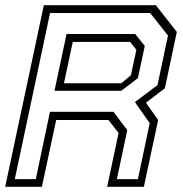

<svg xmlns="http://www.w3.org/2000/svg" viewBox="-32 -720 706 740"><path d="M-12 0 137 -700H568.5L649.5 -597L603.5 -380L530.5 -324L577.5 -257.5L522.5 0H381L425 -207.5L386 -257.5H184.5L129.5 0ZM25 -29.5H106L160.5 -289H405.5L458.5 -218.5L418.5 -29.5H499.5L545 -245.5L488 -326.5L575 -392L615.5 -583L546.5 -670H161ZM214.5 -399H435.5L472.5 -430L493.5 -528L469.5 -558.5H248.5ZM178 -370 224.5 -589H489L526 -543L499.5 -419L435.5 -370Z"/></svg>

Font: Tourney Thin Light
Style: Italic
Weight: 300
Italic angle: -12°
Version: Version 1.015